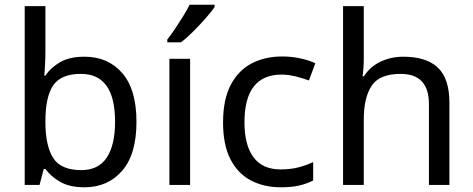

<svg xmlns="http://www.w3.org/2000/svg" viewBox="-20 -786 2011 816"><path d="M173 -575Q173 -541 171.5 -511.5Q170 -482 168 -465H173Q196 -499 236 -522Q276 -545 339 -545Q439 -545 499.5 -475.5Q560 -406 560 -268Q560 -130 499 -60Q438 10 339 10Q276 10 236 -13Q196 -36 173 -68H166L148 0H85V-760H173ZM324 -472Q239 -472 206 -423Q173 -374 173 -271V-267Q173 -168 205.5 -115.5Q238 -63 326 -63Q398 -63 433.5 -116Q469 -169 469 -269Q469 -472 324 -472Z M788 0H700V-536H788ZM892 -756Q880 -738 855 -709.5Q830 -681 801.5 -652.5Q773 -624 749 -606H691V-618Q706 -637 723.5 -663Q741 -689 758 -716.5Q775 -744 786 -766H892Z M1173 10Q1102 10 1046.5 -19Q991 -48 959.5 -109Q928 -170 928 -265Q928 -364 961 -426Q994 -488 1050.5 -517Q1107 -546 1179 -546Q1220 -546 1258 -537.5Q1296 -529 1320 -517L1293 -444Q1269 -453 1237 -461Q1205 -469 1177 -469Q1019 -469 1019 -266Q1019 -169 1057.5 -117.5Q1096 -66 1172 -66Q1216 -66 1249.5 -75Q1283 -84 1311 -97V-19Q1284 -5 1251.5 2.5Q1219 10 1173 10Z M1526 -537Q1526 -497 1521 -462H1527Q1553 -503 1597.5 -524Q1642 -545 1694 -545Q1792 -545 1841 -498.5Q1890 -452 1890 -349V0H1803V-343Q1803 -472 1683 -472Q1593 -472 1559.5 -421.5Q1526 -371 1526 -277V0H1438V-760H1526Z"/></svg>

Font: Noto Sans Old North Arabian
Style: Regular
Weight: 400
Designer: Monotype Design Team
Foundry: Monotype Imaging Inc.
Version: Version 2.001; ttfautohint (v1.8.4.7-5d5b)